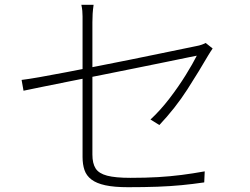

<svg xmlns="http://www.w3.org/2000/svg" viewBox="-20 -779 1040 800"><path d="M324 -125Q324 -149 324 -193.5Q324 -238 324 -293Q324 -348 324 -407Q324 -466 324 -520.5Q324 -575 324 -618.5Q324 -662 324 -686Q324 -699 324 -710.5Q324 -722 323 -733.5Q322 -745 319 -759H370Q367 -738 366 -721.5Q365 -705 365 -686Q365 -663 365 -619.5Q365 -576 365 -521.5Q365 -467 365 -409Q365 -351 365 -296.5Q365 -242 365 -199.5Q365 -157 365 -135Q365 -98 378.5 -77Q392 -56 426.5 -47Q461 -38 524 -38Q587 -38 638 -41Q689 -44 736 -50Q783 -56 833 -65L831 -19Q783 -12 736.5 -7.5Q690 -3 636.5 -1Q583 1 513 1Q456 1 419 -7Q382 -15 361 -31Q340 -47 332 -70.5Q324 -94 324 -125ZM866 -577Q862 -572 857 -563.5Q852 -555 848 -549Q830 -518 808 -482Q786 -446 761 -407Q736 -368 706.5 -330.5Q677 -293 644 -258L607 -281Q648 -319 686 -368.5Q724 -418 754 -466.5Q784 -515 800 -547Q799 -547 765 -540Q731 -533 675 -521.5Q619 -510 549.5 -496Q480 -482 408 -467.5Q336 -453 269.5 -440Q203 -427 153 -416.5Q103 -406 78 -401L70 -446Q96 -449 144.5 -457.5Q193 -466 255.5 -478Q318 -490 387 -503.5Q456 -517 523 -530.5Q590 -544 647.5 -556Q705 -568 744.5 -576Q784 -584 798 -587Q810 -589 821 -593Q832 -597 837 -600Z"/></svg>

Font: Noto Sans JP Thin ExtraLight
Style: Regular
Weight: 250
Version: Version 2.004-H2;hotconv 1.0.118;makeotfexe 2.5.65603